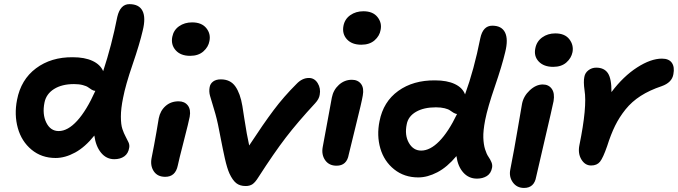

<svg xmlns="http://www.w3.org/2000/svg" viewBox="-20 -842 3305 936"><path d="M251 -71.8Q182.6 -71.8 133.8 -112.3Q85 -152.8 66.9 -217.8Q48.8 -282.7 63 -355Q82 -454.1 155.5 -509Q229 -564 335 -563Q392.6 -563 430.9 -545.2Q469.2 -527.3 482.9 -495.1Q524.4 -620.6 551.8 -759.8Q566.4 -821.8 610.8 -821.8Q658.2 -821.8 674.8 -788.8Q691.4 -755.9 675.8 -692.9Q660.6 -627.4 626.2 -527.1Q591.8 -426.8 580.1 -365.2Q569.3 -313 569.3 -273.7Q569.3 -234.4 576.7 -212.9Q584 -191.4 592.3 -176.3Q600.6 -161.1 606.4 -148.2Q612.3 -135.3 609.9 -122.1Q605.5 -93.8 585.9 -79.8Q566.4 -65.9 537.1 -65.9Q498.5 -65.9 472.7 -97.4Q446.8 -128.9 439.9 -181.2Q395 -125 346.2 -98.4Q297.4 -71.8 251 -71.8ZM196.8 -341.8Q185.5 -285.2 205.8 -244.1Q226.1 -203.1 266.1 -203.1Q310.5 -203.1 356.2 -253.2Q401.9 -303.2 444.8 -398.9Q436 -399.4 427 -404.8Q418 -410.2 409.9 -416.3Q401.9 -422.4 383.8 -427.2Q365.7 -432.1 340.8 -432.1Q281.7 -432.1 243.4 -408Q205.1 -383.8 196.8 -341.8Z M906.7 -569.8Q860.8 -569.8 836.7 -596.7Q812.5 -623.5 819.8 -662.1Q826.2 -695.3 853 -714.1Q879.9 -732.9 916.5 -732.9Q962.9 -732.9 985.6 -705.1Q1008.3 -677.2 1001 -642.1Q996.1 -613.3 971.7 -591.6Q947.3 -569.8 906.7 -569.8ZM785.6 20Q748 20 730 -6.6Q711.9 -33.2 718.8 -70.8Q731.4 -133.3 742.7 -198.5Q753.9 -263.7 753.9 -265.1Q761.2 -302.2 787.1 -325.2Q813 -348.1 850.6 -348.1Q879.9 -348.1 895.5 -328.1Q911.1 -308.1 904.8 -272.9Q900.9 -251 876 -154.3Q851.1 -57.6 846.7 -35.2Q835.4 20 785.6 20Z M1177.7 64.9Q1149.4 64.9 1131.6 50.8Q1113.8 36.6 1098.6 3.9Q1092.8 -8.8 1087.2 -27.3Q1081.5 -45.9 1075.9 -71Q1070.3 -96.2 1066.4 -115.5Q1062.5 -134.8 1056.4 -165.5Q1050.3 -196.3 1047.9 -209Q1037.6 -264.2 1023.4 -309.3Q1009.3 -354.5 1003.7 -375.5Q998 -396.5 1002 -417Q1004.9 -434.1 1019 -444.6Q1033.2 -455.1 1056.6 -455.1Q1103 -455.1 1127.2 -420.9Q1151.4 -386.7 1161.6 -325.2Q1163.1 -314.9 1170.4 -268.3Q1177.7 -221.7 1183.1 -191.2Q1188.5 -160.6 1194.8 -132.8Q1263.2 -237.3 1313.5 -304.4Q1363.8 -371.6 1425.8 -433.1Q1453.1 -461.9 1485.8 -461.9Q1513.2 -461.9 1528.8 -436.5Q1544.4 -411.1 1538.6 -379.9Q1535.6 -359.4 1516.6 -338.9Q1430.7 -246.1 1373.5 -171.6Q1316.4 -97.2 1239.7 22Q1224.6 46.4 1211.2 55.7Q1197.8 64.9 1177.7 64.9Z M1741.2 -624Q1695.3 -624 1671.1 -650.6Q1647 -677.2 1654.3 -715.8Q1660.6 -749 1687.7 -768.1Q1714.8 -787.1 1751.5 -787.1Q1797.9 -787.1 1820.3 -758.8Q1842.8 -730.5 1835.4 -695.8Q1830.6 -667 1806.2 -645.5Q1781.7 -624 1741.2 -624ZM1620.6 -34.2Q1584 -34.2 1565.2 -61Q1546.4 -87.9 1553.2 -125Q1567.4 -197.8 1579.8 -268.8Q1592.3 -339.8 1597.7 -366.2Q1605 -403.8 1632.3 -428.5Q1659.7 -453.1 1695.3 -453.1Q1724.6 -453.1 1740 -432.9Q1755.4 -412.6 1748.5 -376Q1743.7 -346.2 1713.9 -226.8Q1684.1 -107.4 1680.2 -88.9Q1670.9 -34.2 1620.6 -34.2Z M2019 22.9Q1950.7 22.9 1901.6 -16.4Q1852.5 -55.7 1834.2 -118.4Q1815.9 -181.2 1830.1 -251Q1848.6 -346.2 1921.4 -398.7Q1994.1 -451.2 2101.1 -450.2Q2159.2 -450.2 2197 -432.4Q2234.9 -414.6 2247.1 -381.8Q2291 -502.4 2321.3 -654.8Q2334 -716.8 2379.9 -716.8Q2425.8 -716.8 2442.1 -683.6Q2458.5 -650.4 2442.9 -587.9Q2427.2 -521.5 2392.3 -419.9Q2357.4 -318.4 2345.2 -256.8Q2335 -203.6 2336.2 -170.7Q2337.4 -137.7 2344.7 -114.3Q2352.1 -90.8 2361.1 -77.9Q2370.1 -64.9 2375.7 -51.5Q2381.3 -38.1 2378.9 -24.9Q2374 2.9 2353.8 15.9Q2333.5 28.8 2305.2 28.8Q2265.1 28.8 2238.5 -1Q2211.9 -30.8 2205.1 -81.1Q2160.2 -27.3 2112.1 -2.2Q2064 22.9 2019 22.9ZM1962.9 -236.8Q1951.7 -183.6 1973.1 -145.8Q1994.6 -107.9 2033.2 -107.9Q2076.7 -107.9 2121.3 -153.3Q2166 -198.7 2208 -286.1Q2199.7 -287.1 2190.7 -292.5Q2181.6 -297.9 2173.8 -303.7Q2166 -309.6 2147.9 -314.2Q2129.9 -318.8 2105 -318.8Q2045.9 -318.8 2008.1 -296.9Q1970.2 -274.9 1962.9 -236.8Z M2676.8 -516.1Q2630.9 -516.1 2606.2 -542.2Q2581.5 -568.4 2589.8 -606.9Q2596.2 -640.1 2623.3 -659.7Q2650.4 -679.2 2687 -679.2Q2733.4 -679.2 2755.4 -650.9Q2777.3 -622.6 2771 -587.9Q2765.1 -558.6 2741 -537.4Q2716.8 -516.1 2676.8 -516.1ZM2534.7 74.2Q2499.5 74.2 2480 46.9Q2460.4 19.5 2467.8 -16.1Q2487.8 -117.7 2503.7 -212.9Q2519.5 -308.1 2524.9 -335.9Q2532.2 -373.5 2562.7 -401.9Q2593.3 -430.2 2626 -430.2Q2654.8 -430.2 2669.9 -408.9Q2685.1 -387.7 2678.7 -349.1Q2671.4 -313 2636 -162.4Q2600.6 -11.7 2593.8 20Q2584.5 74.2 2534.7 74.2Z M2861.8 -35.2Q2832 -35.2 2814.2 -64.7Q2796.4 -94.2 2804.7 -134.8Q2842.8 -321.3 2829.6 -401.9Q2823.7 -443.8 2828.6 -466.8Q2832 -486.8 2848.6 -499.5Q2865.2 -512.2 2886.7 -512.2Q2925.3 -512.2 2943.4 -485.4Q2961.4 -458.5 2960.9 -393.1Q3019 -470.2 3085.9 -513.2Q3152.8 -556.2 3207 -556.2Q3241.2 -556.2 3255.4 -535.6Q3269.5 -515.1 3262.7 -480Q3255.9 -439.5 3205.6 -421.9Q3147 -402.3 3103.5 -374.5Q3060.1 -346.7 3029.5 -308.6Q2999 -270.5 2978.5 -228.8Q2958 -187 2939.9 -129.9Q2919.9 -72.3 2905 -53.7Q2890.1 -35.2 2861.8 -35.2Z"/></svg>

Font: Shantell Sans Irregular Bouncy
Style: Italic
Weight: 600
Italic angle: -11.31°
Designer: Stephen Nixon, Anya Danilova, Shantell Martin
Foundry: Arrow Type
Version: Version 1.006;[9816181b4]